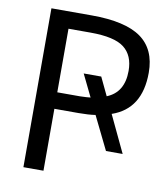

<svg xmlns="http://www.w3.org/2000/svg" viewBox="-82 -802 766 874"><g transform="rotate(10 300.5 -365.0)"><path d="M331.1 -363.3 281.2 -465.8H362.3L402.3 -381.8Q480.5 -413.1 480.5 -512.7Q480.5 -584 435.5 -619.1Q390.6 -654.3 279.3 -654.3H177.7V-360.4H282.2Q316.4 -361.3 331.1 -363.3ZM519.5 -135.7H442.4L367.2 -289.1Q335 -284.2 289.1 -284.2H177.7V2H85V-732.4H271.5Q426.8 -732.4 499.5 -680.7Q572.3 -628.9 572.3 -520.5Q572.3 -352.5 438.5 -306.6Z"/></g></svg>

Font: Gen Shin Gothic Regular
Style: Regular
Weight: 400
Designer: [Source Han Sans]
Ryoko NISHIZUKA  (kana & ideographs); Paul D. Hunt (Latin, Greek & Cyrillic); Wenlong ZHANG  (bopomofo
Version: Version 1.002.20150607